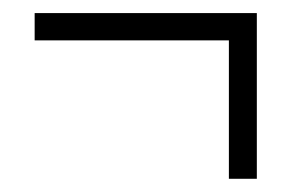

<svg xmlns="http://www.w3.org/2000/svg" viewBox="-20 -392 451 292"><path d="M370.6 -372.1V-120.1H328.1V-330.6H32.7V-372.1Z"/></svg>

Font: Open Sans Condensed Light
Style: Regular
Weight: 300
Width: 3
Designer: Monotype Design Team
Foundry: Monotype Imaging Inc.
Version: Version 3.003; ttfautohint (v1.8.4)